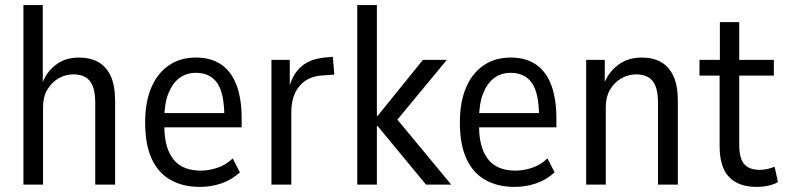

<svg xmlns="http://www.w3.org/2000/svg" viewBox="-20 -725 3086 754"><path d="M72 0V-705H148V-397H146Q161 -441 198.5 -470Q236 -499 290 -499Q334 -499 365.5 -481.5Q397 -464 414.5 -427Q432 -390 432 -328V0H354V-322Q354 -363 344 -387.5Q334 -412 314.5 -422.5Q295 -433 269 -433Q237 -433 209.5 -417Q182 -401 165.5 -372.5Q149 -344 149 -305V0Z M765 9Q699 9 650.5 -18Q602 -45 576 -101Q550 -157 550 -244Q550 -323 573.5 -379.5Q597 -436 642 -467.5Q687 -499 749 -499Q809 -499 849 -471.5Q889 -444 909 -390.5Q929 -337 929 -260V-225H610V-281H876L861 -264Q861 -359 833 -399Q805 -439 749 -439Q712 -439 684.5 -418.5Q657 -398 641 -357.5Q625 -317 625 -253V-236Q625 -172 642 -132Q659 -92 690.5 -73.5Q722 -55 768 -55Q800 -55 833.5 -66Q867 -77 894 -103L922 -48Q889 -18 848.5 -4.5Q808 9 765 9Z M1046 0V-490H1118V-383H1116Q1130 -435 1163.5 -464Q1197 -493 1254 -499L1287 -502L1293 -432L1237 -428Q1184 -422 1154 -384.5Q1124 -347 1124 -284V0Z M1383 0V-705H1460V-270H1463L1641 -490H1735L1523 -234L1525 -274L1752 0H1653L1463 -230H1460V0Z M2001 9Q1935 9 1886.5 -18Q1838 -45 1812 -101Q1786 -157 1786 -244Q1786 -323 1809.5 -379.5Q1833 -436 1878 -467.5Q1923 -499 1985 -499Q2045 -499 2085 -471.5Q2125 -444 2145 -390.5Q2165 -337 2165 -260V-225H1846V-281H2112L2097 -264Q2097 -359 2069 -399Q2041 -439 1985 -439Q1948 -439 1920.5 -418.5Q1893 -398 1877 -357.5Q1861 -317 1861 -253V-236Q1861 -172 1878 -132Q1895 -92 1926.5 -73.5Q1958 -55 2004 -55Q2036 -55 2069.5 -66Q2103 -77 2130 -103L2158 -48Q2125 -18 2084.5 -4.5Q2044 9 2001 9Z M2282 0V-490H2355V-396H2352Q2369 -441 2407.5 -470Q2446 -499 2500 -499Q2544 -499 2575.5 -481.5Q2607 -464 2624.5 -426.5Q2642 -389 2642 -328V0H2564V-322Q2564 -363 2554 -387.5Q2544 -412 2524.5 -422.5Q2505 -433 2479 -433Q2447 -433 2419.5 -417Q2392 -401 2375.5 -372.5Q2359 -344 2359 -305V0Z M2952 9Q2880 9 2843 -30Q2806 -69 2806 -151V-428H2727V-490H2807V-638H2883V-490H3019V-428H2883V-158Q2883 -102 2903 -80Q2923 -58 2963 -58Q2979 -58 2994 -61.5Q3009 -65 3022 -70L3035 -10Q3020 -1 2997.5 4Q2975 9 2952 9Z"/></svg>

Font: Nunito Sans 10pt Condensed
Style: Regular
Weight: 400
Width: 3
Designer: Vernon Adams
Foundry: Vernon Adams
Version: Version 3.101;gftools[0.9.27]